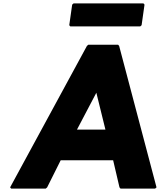

<svg xmlns="http://www.w3.org/2000/svg" viewBox="-20 -1093 971 1120"><path d="M409 -1073 401 -1066 384 -946 390 -939H798L806 -946L823 -1066L817 -1073ZM675 -825 669 -832H495L487 -825L39 0L45 7H247L255 0L334 -158H640L677 0L683 7H885L893 0ZM595 -337H429L542 -552Z"/></svg>

Font: Hussar Woodtype
Style: BlkObl
Weight: 900
Foundry: Cannot Into Space Fonts
Version: Version 1.07